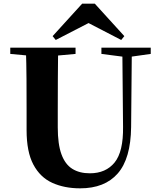

<svg xmlns="http://www.w3.org/2000/svg" viewBox="-20 -1007 869 1047"><path d="M497 -987 658 -810 641 -789 417 -905H509L284 -789L267 -810L428 -987ZM417 20Q331 20 265 -10Q199 -40 162 -109.5Q125 -179 125 -297V-406Q125 -490 124.5 -576Q124 -662 121 -747H297Q296 -662 295.5 -577Q295 -492 295 -406V-312Q295 -221 315 -166Q335 -111 374 -86.5Q413 -62 470 -62Q557 -62 605 -121Q653 -180 651 -316L647 -747H699L695 -314Q693 -142 622 -61Q551 20 417 20ZM36 -713V-747H392V-713L228 -698H198ZM533 -713V-747H802V-713L689 -697H657Z"/></svg>

Font: Noto Serif KR ExtraLight Black
Style: Regular
Weight: 900
Version: Version 2.003-H1;hotconv 1.1.1;makeotfexe 2.6.0